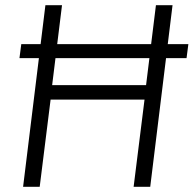

<svg xmlns="http://www.w3.org/2000/svg" viewBox="-20 -720 746 740"><path d="M69 0 155 -700H219L181 -392H543L581 -700H645L559 0H495L537 -336H175L133 0ZM55 -496 62 -550H706L699 -496Z"/></svg>

Font: Inclusive Sans Light
Style: Italic
Weight: 300
Italic angle: -7°
Designer: Olivia King
Foundry: Olivia King
Version: Version 2.004